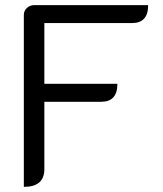

<svg xmlns="http://www.w3.org/2000/svg" viewBox="-20 -720 636 749"><path d="M73 -662Q73 -678 85 -689Q97 -700 114 -700H558Q558 -630 495 -630H153V-393H438Q438 -323 375 -323H153V-60Q153 9 73 9Z"/></svg>

Font: K2D Light
Style: Regular
Weight: 300
Designer: Katatrad Aksorn Co.,Ltd.
Foundry: Cadson Demak Co.,Ltd.
Version: Version 1.000; ttfautohint (v1.6)